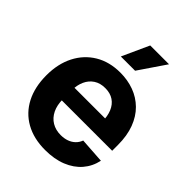

<svg xmlns="http://www.w3.org/2000/svg" viewBox="-219 -877 1001 1001"><g transform="rotate(45 281.5 -376.5)"><path d="M292.8 10.5Q208.9 10.5 148 -23.6Q87.1 -57.7 54.6 -120.8Q22.1 -183.9 22.1 -270.3Q22.1 -354.6 54.5 -418.1Q87 -481.6 146.2 -517.2Q205.4 -552.7 285.5 -552.7Q339.7 -552.7 386.6 -535.5Q433.4 -518.3 468.6 -483.7Q503.7 -449.2 523.3 -397.3Q543 -345.3 543 -275.6V-234.2H82.2V-327.5H469.7L399.2 -303.1Q399.2 -344.9 386.5 -375.5Q373.8 -406.2 348.8 -423.1Q323.8 -440 286.7 -440Q249.6 -440 223.8 -423Q198 -406 184.6 -376.5Q171.1 -347.1 171.1 -309V-243Q171.1 -198.8 186.6 -167.3Q202.1 -135.7 230.1 -118.9Q258.1 -102.1 295.1 -102.1Q320.2 -102.1 340.8 -109.3Q361.3 -116.5 376.2 -130.7Q391 -144.8 398.6 -165.2L538.3 -155.9Q527.6 -105.5 495.3 -68Q462.9 -30.6 411.6 -10Q360.3 10.5 292.8 10.5ZM227.3 -613.7 295.1 -762.7H433.8L332.4 -613.7Z"/></g></svg>

Font: Inter Tight
Style: Regular
Weight: 400
Designer: Rasmus Andersson
Foundry: rsms
Version: Version 3.002